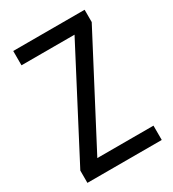

<svg xmlns="http://www.w3.org/2000/svg" viewBox="-175 -810 816 906"><g transform="rotate(-30 233.5 -357.0)"><path d="M437 -78H131L429 -647V-714H40V-636H329L32 -67V0H437Z"/></g></svg>

Font: Noto Sans UI SemiCondensed
Style: Regular
Weight: 400
Width: 4
Designer: Monotype Design Team
Foundry: Monotype Imaging Inc.
Version: 1.001